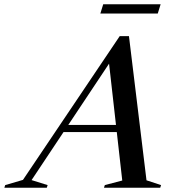

<svg xmlns="http://www.w3.org/2000/svg" viewBox="-100 -883 828 903"><path d="M182 -262 193.5 -295.5H525.5L515 -262ZM589 -35 657.5 -12.5 653.5 0H389L393 -12.5L475 -34L410.5 -605L427.5 -605.5L48.5 -36L124 -12.5L120 0H-79.5L-75.5 -12.5L8 -37L463 -713H506.5ZM372 -819.5 385.5 -863H655.5L642 -819.5Z"/></svg>

Font: Newsreader 60pt Medium
Style: Italic
Weight: 500
Italic angle: -17°
Designer: Hugues Gentile
Foundry: Production Type
Version: Version 1.003